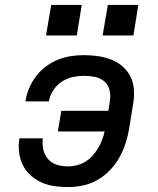

<svg xmlns="http://www.w3.org/2000/svg" viewBox="-20 -752 640 780"><path d="M257 8Q228 8 200.5 4Q173 0 148.5 -11Q124 -22 104 -40Q84 -58 72.5 -82Q61 -106 57.5 -134Q54 -162 59 -190H154Q151 -167 156 -144.5Q161 -122 175.5 -105.5Q190 -89 211.5 -82.5Q233 -76 257 -76Q274 -76 292 -80.5Q310 -85 326.5 -95Q343 -105 356 -119.5Q369 -134 378.5 -150Q388 -166 394.5 -183Q401 -200 405 -218H215L229 -302H420L427 -345Q430 -367 424.5 -388Q419 -409 403 -422Q387 -435 365.5 -439.5Q344 -444 321 -444Q299 -444 275.5 -439Q252 -434 231.5 -420.5Q211 -407 197 -386Q183 -365 179 -342Q179 -342 179 -341.5Q179 -341 179 -340H83Q84 -341 84 -342Q84 -343 84 -344Q88 -370 99 -395.5Q110 -421 127.5 -443.5Q145 -466 168 -483Q191 -500 216.5 -510Q242 -520 268.5 -524Q295 -528 321 -528Q350 -528 378 -524Q406 -520 431.5 -510Q457 -500 477.5 -482.5Q498 -465 510 -441Q522 -417 524 -388.5Q526 -360 521 -331L505 -231Q500 -201 490.5 -171Q481 -141 465.5 -113Q450 -85 427 -61Q404 -37 376 -21Q348 -5 317.5 1.5Q287 8 257 8ZM397 -608 418 -732H542L522 -608ZM167 -608 188 -732H312L292 -608Z"/></svg>

Font: Iosevka SS04 Medium Extended
Style: Italic
Weight: 500
Width: 7
Italic angle: -9°
Monospace: yes
Designer: Belleve Invis
Foundry: Belleve Invis
Version: Version 19.0.0; ttfautohint (v1.8.4)